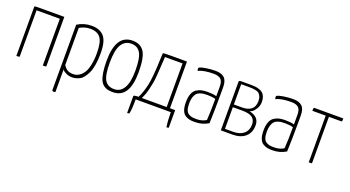

<svg xmlns="http://www.w3.org/2000/svg" viewBox="-50 -1060 3294 1808"><g transform="rotate(20 1596.5 -156.5)"><path d="M364 -11Q364 -3 360 -1.5Q356 0 330 0V-469H97V-11Q97 -3 93.5 -1.5Q90 0 65 0V-489Q65 -497 68.5 -498.5Q72 -500 97 -500H364Z M494 -469Q558 -510 637 -510Q720 -510 761.5 -461.5Q803 -413 803 -295Q803 -230 794.5 -178.5Q786 -127 770.5 -95Q755 -63 738 -41Q721 -19 699.5 -8.5Q678 2 661 6Q644 10 626 10Q593 10 565.5 -3Q538 -16 527 -32V194Q518 197 510 197Q494 197 494 184ZM527 -78Q559 -22 621 -22Q639 -22 655.5 -26Q672 -30 693.5 -46Q715 -62 731 -88.5Q747 -115 758 -165.5Q769 -216 769 -283Q769 -394 736.5 -436.5Q704 -479 635 -479Q576 -479 527 -449Z M879 -248Q879 -510 1046 -510Q1126 -510 1163 -453.5Q1200 -397 1200 -249Q1200 10 1034 10Q1003 10 981.5 5Q960 0 939.5 -16Q919 -32 906.5 -59.5Q894 -87 886.5 -134.5Q879 -182 879 -248ZM1036 -21Q1098 -21 1132 -78.5Q1166 -136 1166 -252Q1166 -382 1136 -430.5Q1106 -479 1045 -479Q981 -479 947 -424Q913 -369 913 -242Q913 -115 942.5 -68Q972 -21 1036 -21Z M1229 148Q1250 148 1251 142Q1261 99 1261 0H1613Q1613 84 1623 148Q1645 148 1645 142V-32H1593V-500H1437Q1360 -500 1355 -497Q1352 -495 1352 -489Q1351 -475 1349 -421Q1347 -367 1345.5 -340.5Q1344 -314 1339 -262.5Q1334 -211 1327 -177.5Q1320 -144 1307.5 -103.5Q1295 -63 1278 -32Q1229 -32 1229 -21ZM1560 -32H1311Q1335 -79 1349 -139Q1363 -199 1367.5 -234Q1372 -269 1377 -355.5Q1382 -442 1384 -469H1560Z M1713 -470Q1713 -482 1719 -486Q1737 -495 1783 -502.5Q1829 -510 1878 -510Q1937 -510 1966.5 -482Q1996 -454 1996 -389V-325Q1996 -160 1991 -27Q1930 10 1858 10Q1827 11 1805 6.5Q1783 2 1760.5 -11.5Q1738 -25 1726 -56.5Q1714 -88 1714 -136Q1714 -187 1727 -221Q1740 -255 1765 -271Q1790 -287 1815.5 -292.5Q1841 -298 1875 -298Q1930 -298 1964 -288V-383Q1964 -439 1940 -458.5Q1916 -478 1870 -478Q1770 -478 1718 -452Q1713 -461 1713 -470ZM1964 -260Q1930 -270 1884 -270Q1859 -270 1842.5 -268Q1826 -266 1806 -258.5Q1786 -251 1774.5 -237Q1763 -223 1755 -198Q1747 -173 1747 -137Q1747 -97 1756 -72Q1765 -47 1784 -36.5Q1803 -26 1819.5 -23.5Q1836 -21 1865 -21Q1894 -21 1920.5 -29.5Q1947 -38 1958 -48Q1964 -123 1964 -260Z M2114 -489Q2114 -500 2138 -500H2235Q2260 -500 2278.5 -498Q2297 -496 2318.5 -489Q2340 -482 2354 -470Q2368 -458 2377 -436Q2386 -414 2386 -383Q2386 -345 2367.5 -315Q2349 -285 2332 -274Q2315 -263 2306 -261Q2326 -259 2344 -250Q2406 -225 2406 -156Q2406 -83 2359.5 -41.5Q2313 0 2229 0H2114ZM2146 -271H2226Q2353 -271 2353 -380Q2353 -408 2344 -426.5Q2335 -445 2324.5 -454.5Q2314 -464 2290.5 -468.5Q2267 -473 2253.5 -473.5Q2240 -474 2209 -474H2146ZM2146 -27H2228Q2295 -27 2333.5 -60Q2372 -93 2372 -151Q2372 -196 2342.5 -220Q2313 -244 2240 -244H2146Z M2491 -470Q2491 -482 2497 -486Q2515 -495 2561 -502.5Q2607 -510 2656 -510Q2715 -510 2744.5 -482Q2774 -454 2774 -389V-325Q2774 -160 2769 -27Q2708 10 2636 10Q2605 11 2583 6.5Q2561 2 2538.5 -11.5Q2516 -25 2504 -56.5Q2492 -88 2492 -136Q2492 -187 2505 -221Q2518 -255 2543 -271Q2568 -287 2593.5 -292.5Q2619 -298 2653 -298Q2708 -298 2742 -288V-383Q2742 -439 2718 -458.5Q2694 -478 2648 -478Q2548 -478 2496 -452Q2491 -461 2491 -470ZM2742 -260Q2708 -270 2662 -270Q2637 -270 2620.5 -268Q2604 -266 2584 -258.5Q2564 -251 2552.5 -237Q2541 -223 2533 -198Q2525 -173 2525 -137Q2525 -97 2534 -72Q2543 -47 2562 -36.5Q2581 -26 2597.5 -23.5Q2614 -21 2643 -21Q2672 -21 2698.5 -29.5Q2725 -38 2736 -48Q2742 -123 2742 -260Z M3027 -468V-10Q3027 -2 3023.5 -1Q3020 0 2995 0V-468H2861Q2861 -490 2863 -495Q2865 -500 2872 -500H3160Q3160 -478 3158.5 -473Q3157 -468 3149 -468Z"/></g></svg>

Font: Yanone Kaffeesatz Thin
Style: Regular
Weight: 250
Designer: Yanone (Cyrillic: Daniel Pouzeot)
Foundry: Yanone
Version: Version 1.003;PS 001.003;hotconv 1.0.88;makeotf.lib2.5.64775